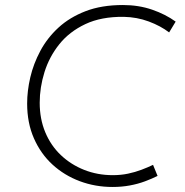

<svg xmlns="http://www.w3.org/2000/svg" viewBox="-20 -732 737 764"><path d="M607 -32Q585 -21 557 -10.5Q529 0 496.5 6Q464 12 428 12Q359 12 297.5 -11Q236 -34 189 -77Q142 -120 115 -181.5Q88 -243 88 -320Q88 -370 100.5 -424Q113 -478 140.5 -529.5Q168 -581 212.5 -622Q257 -663 320.5 -687.5Q384 -712 469 -712Q532 -712 585.5 -693.5Q639 -675 679 -646L653 -603Q619 -629 572 -646.5Q525 -664 472 -665Q383 -666 319.5 -636Q256 -606 216 -556Q176 -506 157 -445Q138 -384 138 -323Q138 -259 160 -206Q182 -153 222 -115Q262 -77 315 -56Q368 -35 429 -35Q461 -35 489.5 -41Q518 -47 543 -56.5Q568 -66 589 -76Z"/></svg>

Font: Josefin Sans Thin Light
Style: Italic
Weight: 300
Italic angle: -7°
Version: Version 2.000